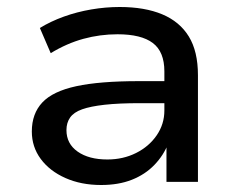

<svg xmlns="http://www.w3.org/2000/svg" viewBox="-20 -520 678 549"><path d="M269 9Q212 9 167 -11Q122 -31 96.5 -65.5Q71 -100 71 -144Q71 -195 101 -227Q131 -259 198 -273.5Q265 -288 377 -288H465V-225H380Q320 -225 279.5 -220.5Q239 -216 215 -207.5Q191 -199 180.5 -184Q170 -169 170 -148Q170 -109 202 -86.5Q234 -64 287 -64Q332 -64 369 -82.5Q406 -101 428 -133Q450 -165 450 -204V-316Q450 -372 417 -397Q384 -422 316 -422Q266 -422 218.5 -409Q171 -396 125 -368L94 -440Q125 -459 162.5 -472.5Q200 -486 241 -493Q282 -500 322 -500Q394 -500 444 -479Q494 -458 520 -415.5Q546 -373 546 -305V0H456V-110H461Q448 -76 421.5 -48.5Q395 -21 357 -6Q319 9 269 9Z"/></svg>

Font: Nunito Sans 10pt SemiExpanded Medium
Style: Regular
Weight: 500
Width: 6
Designer: Vernon Adams
Foundry: Vernon Adams
Version: Version 3.101;gftools[0.9.27]